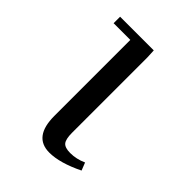

<svg xmlns="http://www.w3.org/2000/svg" viewBox="-141 -508 583 583"><g transform="rotate(45 150.0 -217.0)"><path d="M32.2 -411.1V-439H176.8L178.2 -411.1V-86.9Q178.2 -59.1 186.5 -49.1Q194.8 -39.1 217.8 -39.1Q244.1 -39.1 270 -50.8L279.8 -25.9Q216.8 4.9 171.9 4.9Q104 4.9 104 -85V-411.1Z"/></g></svg>

Font: Dehuti
Style: Book
Weight: 400
Version: Version 1.2